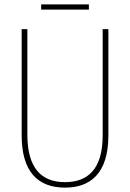

<svg xmlns="http://www.w3.org/2000/svg" viewBox="-20 -847 594 877"><path d="M386 -827H168V-803H386ZM475 -228V-714H449V-228C449 -72 379 -15 277 -15C169 -15 105 -79 105 -232V-714H79V-228C79 -66 150 10 277 10C390 10 475 -52 475 -228Z"/></svg>

Font: Noto Sans Sinhala UI Condensed Thin
Style: Regular
Weight: 100
Width: 3
Designer: Jelle Bosma - Monotype Design Team
Foundry: Monotype Imaging Inc.
Version: Version 2.006